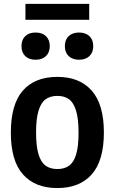

<svg xmlns="http://www.w3.org/2000/svg" viewBox="-20 -944 582 974"><path d="M35 -271Q35 -415 96 -484.5Q157 -554 271 -554Q384 -554 445.5 -484Q507 -414 507 -272Q507 -129 445.5 -59.5Q384 10 271 10Q158 10 96.5 -59.2Q35 -128.5 35 -271ZM378.5 -270.5Q378.5 -342 365.8 -383Q353 -424 329.8 -440.8Q306.5 -457.5 271 -457.5Q235.5 -457.5 212 -440.8Q188.5 -424 175.8 -383.5Q163 -343 163 -272.5Q163 -201.5 175.5 -160.8Q188 -120 211.8 -103.2Q235.5 -86.5 271 -86.5Q306.5 -86.5 330 -103Q353.5 -119.5 366 -160Q378.5 -200.5 378.5 -270.5ZM89 -710Q89 -742 108 -760.5Q127 -779 160.5 -779Q194 -779 213.2 -760.5Q232.5 -742 232.5 -710Q232.5 -678 213.2 -659.5Q194 -641 160.5 -641Q127 -641 108 -659.5Q89 -678 89 -710ZM309 -710Q309 -742 328.2 -760.5Q347.5 -779 381 -779Q414.5 -779 433.8 -760.5Q453 -742 453 -710Q453 -678 433.8 -659.5Q414.5 -641 381 -641Q347.5 -641 328.2 -659.5Q309 -678 309 -710ZM109 -843.5V-924.5H432.5V-843.5Z"/></svg>

Font: Encode Sans Semi Condensed SmBd
Style: Regular
Weight: 600
Width: 4
Designer: Multiple Designers
Foundry: Impallari Type
Version: Version 2.000